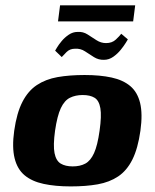

<svg xmlns="http://www.w3.org/2000/svg" viewBox="-20 -681 570 708"><path d="M240.9 6.4Q183.6 6.4 140.8 -2.9Q97.9 -12.1 70.9 -34.5Q43.9 -56.9 33.9 -97.3Q23.8 -137.6 32.4 -199Q41.7 -264.6 62.6 -305.2Q83.5 -345.9 116 -367.4Q148.5 -388.9 192.3 -396.7Q236.1 -404.4 292 -404.4Q349.3 -404.4 391.6 -395.1Q433.9 -385.9 460.5 -363.5Q487 -341.1 496.7 -301.1Q506.4 -261.1 497.8 -199Q488.5 -133.1 468.1 -92.5Q447.7 -51.8 415.7 -30.4Q383.8 -9.1 340.3 -1.3Q296.8 6.4 240.9 6.4ZM248 -67.4Q275.4 -67.4 294.7 -77.8Q314 -88.2 326.8 -116.4Q339.6 -144.5 347.2 -199Q355 -253.5 350.1 -282Q345.2 -310.5 328.7 -320.5Q312.3 -330.6 284.9 -330.6Q258.2 -330.6 237.9 -320.5Q217.6 -310.5 204.2 -282Q190.9 -253.5 183 -199Q175.5 -144.5 181.1 -116.4Q186.7 -88.2 203.8 -77.8Q221 -67.4 248 -67.4ZM363.3 -460.4Q343.5 -459.8 326.6 -470.3Q309.7 -480.9 293.3 -491.8Q276.8 -502.7 256.3 -501.3Q237.6 -501.3 225.2 -488.9Q212.7 -476.6 207.7 -470.6L183.3 -494.2Q183.9 -495.4 190.2 -505.8Q196.4 -516.3 207.5 -529.6Q218.6 -543 233.7 -553.1Q248.7 -563.3 266.2 -563.3Q286.3 -564.7 302.9 -554Q319.5 -543.2 335.9 -532.7Q352.3 -522.1 371.1 -522.1Q393.2 -522.1 407.1 -535.1Q421.1 -548.2 427.1 -556.5L451.5 -535.8Q450.9 -534.5 443.8 -523.1Q436.8 -511.6 425.1 -497.2Q413.5 -482.8 397.7 -471.6Q381.8 -460.4 363.3 -460.4ZM193.9 -602.1 201.5 -661.4H478.5L471 -602.1Z"/></svg>

Font: Genos Thin
Style: Italic
Weight: 100
Italic angle: -8°
Designer: Robert E. Leuschke
Foundry: Robert E. Leuschke
Version: Version 1.010